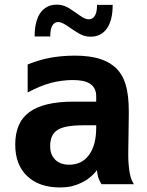

<svg xmlns="http://www.w3.org/2000/svg" viewBox="-20 -803 642 837"><path d="M375 -643.1Q357.4 -643.1 341.3 -648.9Q325.2 -654.8 301.8 -670.9L269 -692.9Q258.3 -699.7 250 -703.4Q241.7 -707 233.9 -707Q224.6 -707 218.5 -702.9Q212.4 -698.7 208.5 -691.9Q199.2 -676.8 199.2 -647.9V-644H130.9Q130.9 -678.7 137.5 -704.3Q144 -730 156.2 -747.1Q167.5 -763.2 185.1 -772.9Q202.6 -782.7 227.1 -782.7Q245.1 -782.7 262.2 -776.4Q272 -772.5 280.8 -767.3Q289.6 -762.2 299.8 -754.9L330.1 -733.9Q336.4 -729.5 340.3 -727.3Q344.2 -725.1 349.6 -722.7Q358.9 -718.8 366.7 -718.8Q383.8 -718.8 393.6 -734.4Q402.8 -749.5 402.8 -777.8V-781.7H471.2Q471.2 -714.8 446.3 -679.2Q434.6 -662.1 416.7 -652.6Q398.9 -643.1 375 -643.1ZM241.2 14.2Q196.8 14.2 160.9 2Q125 -10.3 98.6 -35.2Q46.4 -84.5 46.4 -172.9Q46.4 -219.7 61.3 -255.4Q76.2 -291 108.4 -314.5Q170.4 -359.9 300.3 -359.9H399.4V-383.8Q399.4 -401.9 392.8 -415Q386.2 -428.2 374.5 -436.5Q361.8 -445.8 342.5 -450Q323.2 -454.1 297.9 -454.1Q274.4 -454.1 249.8 -450.9Q225.1 -447.8 201.2 -441.4Q177.7 -435.1 152.3 -424.6Q127 -414.1 100.6 -399.9V-522Q121.1 -530.3 146.7 -538.3Q172.4 -546.4 196.8 -550.8Q216.8 -554.7 245.6 -557.6Q274.4 -560.5 306.6 -560.5Q340.8 -560.5 368.4 -556.6Q396 -552.7 418.2 -545.4Q440.4 -538.1 457.3 -527.8Q474.1 -517.6 486.8 -505.4Q500 -492.2 510.3 -475.1Q520.5 -458 527.6 -434.8Q534.7 -411.6 538.1 -382.1Q541.5 -352.5 541.5 -314.5Q541.5 -305.2 541.3 -290Q541 -274.9 540.8 -256.8Q540.5 -238.8 540.3 -219.5Q540 -200.2 539.8 -183.1Q539.6 -166 539.3 -152.8Q539.1 -139.6 539.1 -133.8Q539.1 -123.5 539.3 -113.3Q539.6 -103 540 -96.2Q541 -86.4 541.7 -76.9Q542.5 -67.4 543.5 -61Q544.9 -51.3 546.9 -42.2Q548.8 -33.2 550.3 -28.3Q552.7 -21 556.4 -13.2Q560.1 -5.4 564 0H422.4Q418 -7.3 414.3 -15.1Q410.6 -22.9 408.7 -28.3Q407.2 -33.2 405.3 -42.2Q403.3 -51.3 402.3 -61Q375.5 -25.4 333 -5.4Q312.5 4.4 290.8 9.3Q269 14.2 241.2 14.2ZM281.2 -85Q308.6 -85 330.6 -95.5Q352.5 -106 368.2 -127.9Q399.4 -169.9 399.4 -247.1V-256.8H342.3Q261.7 -256.8 230.5 -236.3Q198.7 -215.8 198.7 -167Q198.7 -147 204.1 -132.6Q209.5 -118.2 220.7 -106.9Q242.7 -85 281.2 -85Z"/></svg>

Font: Hack
Style: Bold
Weight: 700
Monospace: yes
Designer: Christopher Simpkins
Foundry: Christopher Simpkins
Version: Version 2.017